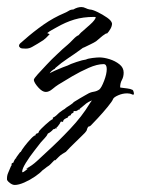

<svg xmlns="http://www.w3.org/2000/svg" viewBox="-54 -247 400 545"><path d="M-12 278Q-18 278 -24.5 273.5Q-31 269 -34 264Q-35 253 -31 244Q-27 235 -23 225L-21 222Q-22 218 -20 216.5Q-18 215 -18 215L-17 216Q-15 212 -13 207.5Q-11 203 -8 202V200L3 185Q4 185 4.5 184.5Q5 184 5 184Q8 178 16.5 167Q25 156 34 146.5Q43 137 47 137Q47 137 47 136.5Q47 136 47 136Q47 133 50.5 132Q54 131 55 130L57 125Q61 120 75 107Q89 94 96 91V87Q101 85 105.5 81Q110 77 114 73Q119 69 123.5 66Q128 63 130 62Q133 59 137 56.5Q141 54 144 52Q148 49 151 47Q154 45 155 43Q157 42 161.5 39Q166 36 173 32Q180 28 186 24.5Q192 21 194 20Q202 15 211.5 13.5Q221 12 228 7Q234 2 241.5 -17.5Q249 -37 249 -51Q249 -65 240 -65Q222 -65 198 -54.5Q174 -44 151 -30.5Q128 -17 112 -7Q104 -2 94.5 6Q85 14 76 14Q66 14 54.5 1Q43 -12 42 -20Q42 -24 53 -36Q64 -48 78.5 -63.5Q93 -79 106 -91Q119 -103 123 -107L138 -120Q144 -125 153.5 -135Q163 -145 169 -147Q171 -149 173.5 -152Q176 -155 180 -158Q188 -165 202 -177.5Q216 -190 218 -198Q216 -199 213 -199Q182 -199 157 -191.5Q132 -184 106 -169Q99 -165 92.5 -161.5Q86 -158 80 -153L87 -150Q75 -137 69 -133L53 -123Q46 -119 37.5 -114Q29 -109 19 -109Q7 -109 4 -111Q0 -114 0 -117Q0 -122 7 -127L15 -134Q41 -157 69.5 -177Q98 -197 129 -210Q136 -213 141.5 -216.5Q147 -220 154 -220Q166 -227 177 -227Q183 -227 189 -224Q195 -221 201 -220Q208 -220 222.5 -213Q237 -206 250 -197Q263 -188 264 -180Q264 -173 259.5 -165Q255 -157 250 -152H247Q236 -145 232 -141L219 -130Q213 -126 203.5 -121.5Q194 -117 186 -113Q183 -112 181 -111Q179 -110 177 -108Q158 -94 139 -81.5Q120 -69 103 -54L102 -52Q92 -47 87 -39Q92 -42 103 -47Q114 -52 124.5 -56Q135 -60 138 -61Q145 -65 163 -71Q181 -77 190 -78Q196 -81 209 -82.5Q222 -84 228 -84Q241 -84 257 -79Q273 -74 285 -64.5Q297 -55 297 -41Q297 -29 292 -20Q287 -11 287 1H286L291 2Q298 3 307 4Q316 5 322 8Q325 10 326 17Q327 24 321 21Q315 18 307 18Q294 18 281.5 23.5Q269 29 267 34Q265 40 251.5 56.5Q238 73 223.5 88.5Q209 104 204 109Q201 112 198.5 112Q196 112 194 117L193 120Q192 125 187 130Q182 135 178 139Q167 150 155.5 161Q144 172 133 184L123 190Q118 193 113 198Q108 203 103 208H100Q95 213 90.5 218Q86 223 79 227L74 231Q68 235 66 237Q60 244 45.5 254Q31 264 15 271Q-1 278 -12 278ZM10 242Q12 242 16.5 238.5Q21 235 25 232H20Q37 223 51 210Q65 197 79 184Q111 155 145 119Q179 83 200 48Q201 46 203 43.5Q205 41 207 38Q197 42 191 46.5Q185 51 176 59Q176 59 175.5 59Q175 59 175 60L173 61Q173 61 172.5 61.5Q172 62 172 64Q167 64 166 67L164 66V68Q161 69 159 68Q154 68 154 72L155 73Q147 75 147 80Q139 82 138 87Q134 88 129.5 91Q125 94 125 99L119 98L117 101Q116 104 113.5 107Q111 110 109 113L106 114L108 117H104Q101 120 97 120Q95 123 90 127Q85 131 82 132Q79 139 73 145Q67 151 62 157Q56 165 43 181.5Q30 198 19.5 215Q9 232 9 240Q9 242 10 242Z"/></svg>

Font: Qwitcher Grypen
Style: Bold
Weight: 700
Designer: Robert E. Leuschke
Foundry: Robert E. Leuschke
Version: Version 1.100; ttfautohint (v1.8.3)